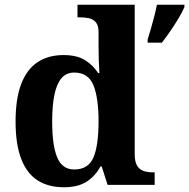

<svg xmlns="http://www.w3.org/2000/svg" viewBox="-20 -780 798 810"><path d="M249.9 10Q184.1 10 138.7 -19Q93.3 -48 69.5 -109.5Q45.7 -171 45.7 -267Q45.7 -364 69.5 -425.8Q93.3 -487.6 138.5 -517.7Q183.7 -547.7 247.9 -547.7Q304.2 -547.7 338.4 -526.4Q372.6 -505.1 394 -471.9H399.4Q397.6 -495.8 396.7 -526.6Q395.8 -557.3 395.8 -584.2V-644.8Q395.8 -672.4 384.5 -685.8Q373.3 -699.1 355 -703.1Q336.7 -707 314.8 -707H306.9V-760H548.3V-129.1Q548.3 -99 557.8 -82.2Q567.3 -65.5 584.3 -59.3Q601.4 -53 624.5 -53H632.5V0H434L409 -77.8H403.9Q381.9 -37 345.3 -13.5Q308.7 10 249.9 10ZM292.8 -65Q352.3 -65 374 -115.2Q395.8 -165.4 395.8 -268.7Q395.8 -367.5 374 -420.7Q352.3 -473.9 292.8 -473.9Q259.6 -473.9 239.3 -450Q219 -426.1 209.6 -380.3Q200.1 -334.5 200.1 -267.6Q200.1 -166.4 221.4 -115.7Q242.7 -65 292.8 -65ZM602.8 -613Q609.3 -633.3 616.7 -659.1Q624 -685 631 -711.7Q638 -738.3 642 -760H758V-750Q749 -729 733 -702.3Q717 -675.6 698.4 -648.6Q679.8 -621.6 662.9 -600H602.8Z"/></svg>

Font: Noto Serif Ethiopic
Style: Regular
Weight: 400
Designer: Monotype Design Team
Foundry: Monotype Imaging Inc.
Version: Version 2.102